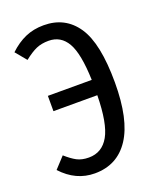

<svg xmlns="http://www.w3.org/2000/svg" viewBox="-134 -780 712 872"><g transform="rotate(-20 222.0 -344.0)"><path d="M399 -345Q399 -166 340.5 -77Q282 12 173 12Q82 12 14 -62L63 -115Q91 -90 114.5 -77.5Q138 -65 172 -65Q236 -65 269 -123.5Q302 -182 304 -318H92V-392H304Q300 -520 269.5 -573Q239 -626 180 -626Q146 -626 120.5 -615Q95 -604 61 -577L17 -630Q54 -665 94 -682.5Q134 -700 183 -700Q287 -700 343 -617Q399 -534 399 -345Z"/></g></svg>

Font: Fira Sans Extra Condensed
Style: Regular
Weight: 400
Width: 1
Designer: Carrois Corporate & Edenspiekermann AG
Foundry: Carrois Corporate GbR & Edenspiekermann AG
Version: Version 4.203